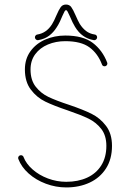

<svg xmlns="http://www.w3.org/2000/svg" viewBox="-20 -800 564 832"><path d="M58.6 -115.2Q58.6 -120.1 62 -123.8Q65.4 -127.4 70.8 -127.4Q74.7 -127.4 77.9 -125.2Q81.1 -123 82 -119.6Q93.3 -90.3 121.3 -65.7Q149.4 -41 187.7 -26.6Q226.1 -12.2 267.1 -12.2Q317.9 -12.2 357.2 -30Q396.5 -47.9 418.7 -83Q440.9 -118.2 440.9 -168Q440.9 -212.9 418.7 -241.5Q396.5 -270 363.3 -286.1Q330.1 -302.2 272.9 -321.8Q213.4 -341.8 176.5 -359.6Q139.6 -377.4 113.8 -411.4Q87.9 -445.3 87.9 -499Q87.9 -544.9 112.1 -578.1Q136.2 -611.3 176.3 -628.7Q216.3 -646 262.7 -646Q339.8 -646 381.8 -614.3Q423.8 -582.5 444.3 -529.3Q445.3 -526.4 445.3 -524.9Q445.3 -520 441.9 -516.4Q438.5 -512.7 433.1 -512.7Q429.2 -512.7 426 -514.9Q422.9 -517.1 421.9 -520.5Q403.8 -568.4 367.4 -595Q331.1 -621.6 262.7 -621.6Q222.2 -621.6 187.7 -607.2Q153.3 -592.8 132.8 -565.2Q112.3 -537.6 112.3 -499Q112.3 -453.1 134.5 -424.6Q156.7 -396 189.7 -380.1Q222.7 -364.3 280.8 -345.2Q339.8 -325.2 376.7 -306.9Q413.6 -288.6 439.5 -254.6Q465.3 -220.7 465.3 -168Q465.3 -110.8 439.5 -70.3Q413.6 -29.8 368.7 -8.8Q323.7 12.2 267.1 12.2Q221.7 12.2 178.7 -3.9Q135.7 -20 104.2 -48.1Q72.8 -76.2 59.6 -110.8Q58.6 -113.8 58.6 -115.2ZM400.9 -638.2Q400.9 -632.8 396.5 -628.9Q392.1 -625 386.7 -626Q335 -634.3 305.2 -683.6Q294.9 -700.2 282.2 -730.5Q275.9 -744.6 272.7 -750.2Q269.5 -755.9 266.1 -755.9Q262.7 -755.9 259.5 -750.2Q256.3 -744.6 250.5 -731.4Q246.1 -720.2 239.7 -706.8Q233.4 -693.4 225.6 -681.6Q211.9 -659.7 192.9 -645.3Q173.8 -630.9 145.5 -626Q140.1 -625 135.7 -628.9Q131.3 -632.8 131.3 -638.2Q131.3 -642.6 134.3 -646.2Q137.2 -649.9 141.6 -650.4Q181.2 -656.7 205.1 -694.3Q213.9 -708 225.1 -734.9Q235.4 -758.8 243.4 -769.5Q251.5 -780.3 266.1 -780.3Q280.8 -780.3 288.8 -769.3Q296.9 -758.3 307.6 -733.4Q317.4 -710.4 325.7 -696.3Q337.4 -677.7 352.8 -665.8Q368.2 -653.8 390.6 -650.4Q395.5 -649.9 398.2 -646.2Q400.9 -642.6 400.9 -638.2Z"/></svg>

Font: Velvelyne Light
Style: Regular
Weight: 200
Designer: Manon Van der Borght et Mariel Nils
Foundry: Velvetyne
Version: Version 1.070